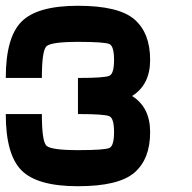

<svg xmlns="http://www.w3.org/2000/svg" viewBox="-20 -895 665 665"><path d="M250 -625Q343.8 -625 359.4 -632.8Q375 -640.6 375 -687.5Q375 -734.4 359.4 -742.2Q343.8 -750 250 -750Q156.2 -750 140.6 -734.4Q125 -718.8 125 -625H0Q0 -765.6 54.7 -820.3Q109.4 -875 250 -875Q390.6 -875 445.3 -828.1Q500 -781.2 500 -687.5Q500 -601.6 437.5 -562.5Q500 -523.4 500 -437.5Q500 -343.8 445.3 -296.9Q390.6 -250 250 -250Q109.4 -250 54.7 -304.7Q0 -359.4 0 -500H125Q125 -406.2 140.6 -390.6Q156.2 -375 250 -375Q343.8 -375 359.4 -382.8Q375 -390.6 375 -437.5Q375 -484.4 359.4 -492.2Q343.8 -500 250 -500Z"/></svg>

Font: CraftyPE
Style: Regular
Weight: 400
Designer: Erek Butcher
Foundry: Haunted Coop
Version: Version 0.018;April 4, 2024;FontCreator 15.0.0.2962 64-bit